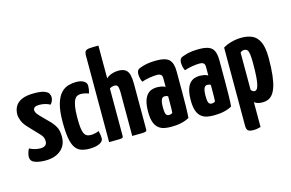

<svg xmlns="http://www.w3.org/2000/svg" viewBox="-111 -1003 2230 1469"><g transform="rotate(-15 1004.0 -269.0)"><path d="M136 10Q88 10 53.5 -2.5Q19 -15 19 -49Q19 -61 23 -77.5Q27 -94 37 -112Q58 -101 80.5 -95.5Q103 -90 124 -90Q150 -90 162.5 -101.5Q175 -113 175 -132Q175 -143 171.5 -157Q168 -171 153 -188L66 -280Q40 -308 29 -336Q18 -364 18 -386Q18 -421 33.5 -449Q49 -477 85 -493.5Q121 -510 183 -510Q239 -510 265 -499.5Q291 -489 298.5 -474.5Q306 -460 306 -447Q306 -418 284 -393Q264 -404 242.5 -409Q221 -414 198 -414Q174 -414 162.5 -406Q151 -398 151 -384Q151 -376 156 -365Q161 -354 180 -334L254 -259Q284 -225 294 -198.5Q304 -172 304 -134Q304 -67 258.5 -28.5Q213 10 136 10Z M486 10Q447 10 419 0Q391 -10 373 -37Q355 -64 346.5 -112.5Q338 -161 338 -239Q338 -329 354 -383Q370 -437 396 -464.5Q422 -492 453.5 -501Q485 -510 516 -510Q553 -510 576 -496.5Q599 -483 599 -459Q599 -448 597 -432.5Q595 -417 589 -399Q577 -404 559.5 -408Q542 -412 526 -412Q513 -412 500 -406.5Q487 -401 477 -383.5Q467 -366 461 -332Q455 -298 455 -241Q455 -198 458 -168.5Q461 -139 468.5 -121.5Q476 -104 489 -96.5Q502 -89 522 -89Q538 -89 556 -93Q574 -97 586 -103Q591 -84 593 -70.5Q595 -57 595 -44Q595 -19 564.5 -4.5Q534 10 486 10Z M642 0V-686Q642 -711 651 -721Q660 -731 684 -733Q708 -735 754 -735V-475Q771 -492 797.5 -501Q824 -510 849 -510Q888 -510 907.5 -495.5Q927 -481 934 -452.5Q941 -424 941 -381V-20Q941 -10 934.5 -6Q928 -2 904 -1Q880 0 825 0V-346Q825 -369 820.5 -388Q816 -407 793 -407Q784 -407 774.5 -404.5Q765 -402 754 -395V-20Q754 -10 749.5 -6Q745 -2 721.5 -1Q698 0 642 0Z M1132 10Q1104 10 1078.5 5Q1053 0 1033 -16Q1013 -32 1001.5 -63Q990 -94 990 -146Q990 -197 999.5 -229.5Q1009 -262 1025.5 -280Q1042 -298 1062.5 -304.5Q1083 -311 1105 -311Q1116 -311 1136 -308Q1156 -305 1169 -296Q1169 -296 1169 -307.5Q1169 -319 1169 -335Q1169 -351 1169 -365Q1169 -378 1165 -386Q1161 -394 1152 -398Q1143 -402 1127 -402Q1099 -402 1065.5 -396Q1032 -390 1007 -381Q998 -398 995 -416Q992 -434 992 -446Q992 -455 995.5 -465.5Q999 -476 1006 -481Q1017 -489 1056 -499.5Q1095 -510 1155 -510Q1224 -510 1252.5 -483Q1281 -456 1281 -388V-341Q1281 -284 1281 -224Q1281 -164 1280 -111.5Q1279 -59 1276 -22Q1251 -7 1214 1.5Q1177 10 1132 10ZM1140 -82Q1147 -82 1155 -84.5Q1163 -87 1167 -92Q1168 -103 1168.5 -125.5Q1169 -148 1169 -174Q1169 -200 1169 -221Q1164 -226 1156.5 -227.5Q1149 -229 1143 -229Q1135 -229 1128.5 -225.5Q1122 -222 1117.5 -213Q1113 -204 1110.5 -188.5Q1108 -173 1108 -149Q1108 -131 1109.5 -118.5Q1111 -106 1114.5 -97.5Q1118 -89 1124.5 -85.5Q1131 -82 1140 -82Z M1470 10Q1442 10 1416.5 5Q1391 0 1371 -16Q1351 -32 1339.5 -63Q1328 -94 1328 -146Q1328 -197 1337.5 -229.5Q1347 -262 1363.5 -280Q1380 -298 1400.5 -304.5Q1421 -311 1443 -311Q1454 -311 1474 -308Q1494 -305 1507 -296Q1507 -296 1507 -307.5Q1507 -319 1507 -335Q1507 -351 1507 -365Q1507 -378 1503 -386Q1499 -394 1490 -398Q1481 -402 1465 -402Q1437 -402 1403.5 -396Q1370 -390 1345 -381Q1336 -398 1333 -416Q1330 -434 1330 -446Q1330 -455 1333.5 -465.5Q1337 -476 1344 -481Q1355 -489 1394 -499.5Q1433 -510 1493 -510Q1562 -510 1590.5 -483Q1619 -456 1619 -388V-341Q1619 -284 1619 -224Q1619 -164 1618 -111.5Q1617 -59 1614 -22Q1589 -7 1552 1.5Q1515 10 1470 10ZM1478 -82Q1485 -82 1493 -84.5Q1501 -87 1505 -92Q1506 -103 1506.5 -125.5Q1507 -148 1507 -174Q1507 -200 1507 -221Q1502 -226 1494.5 -227.5Q1487 -229 1481 -229Q1473 -229 1466.5 -225.5Q1460 -222 1455.5 -213Q1451 -204 1448.5 -188.5Q1446 -173 1446 -149Q1446 -131 1447.5 -118.5Q1449 -106 1452.5 -97.5Q1456 -89 1462.5 -85.5Q1469 -82 1478 -82Z M1733 197Q1704 197 1691.5 187Q1679 177 1679 148V-471Q1708 -489 1747.5 -499.5Q1787 -510 1827 -510Q1875 -510 1911 -493.5Q1947 -477 1967.5 -433Q1988 -389 1988 -307Q1988 -227 1981.5 -171Q1975 -115 1963 -79.5Q1951 -44 1934.5 -24.5Q1918 -5 1898.5 2.5Q1879 10 1857 10Q1835 10 1819 5.5Q1803 1 1791 -9V188Q1778 192 1762.5 194.5Q1747 197 1733 197ZM1819 -89Q1827 -89 1834.5 -95.5Q1842 -102 1848.5 -123Q1855 -144 1858.5 -186.5Q1862 -229 1862 -300Q1862 -348 1858 -372.5Q1854 -397 1845 -405.5Q1836 -414 1821 -414Q1805 -414 1791 -402V-107Q1798 -97 1804.5 -93Q1811 -89 1819 -89Z"/></g></svg>

Font: Yanone Kaffeesatz ExtraLight
Style: Bold
Weight: 700
Version: Version 2.003